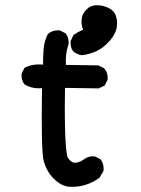

<svg xmlns="http://www.w3.org/2000/svg" viewBox="-20 -710 540 734"><path d="M243.2 3.9Q227.5 2 213.1 -5.9Q198.7 -13.7 185.3 -27.1Q171.9 -40.5 162.6 -56.9Q153.3 -73.2 147.5 -92.8Q136.7 -130.4 140.6 -373Q103.5 -369.6 75.2 -386.7L74.2 -387.2L73.7 -387.7Q60.5 -403.3 62.5 -427.2V-428.2L63 -429.2L72.8 -448.7L73.7 -450.7L75.7 -451.7Q105.5 -466.8 144.5 -462.9Q144.5 -490.7 146.5 -519Q148.4 -551.3 162.6 -579.1L163.1 -580.1L164.1 -580.6Q181.6 -595.7 207.5 -593.8H208.5L209.5 -593.3L229 -583.5L230.5 -583L231 -582Q244.1 -566.4 242.2 -541.5V-540.5L241.7 -540Q229.5 -504.4 231.9 -461.9L354.5 -460H356L356.9 -459.5L376.5 -449.7L377.4 -449.2L378.4 -448.2Q386.2 -439.5 389.4 -429Q392.6 -418.5 391.6 -406.7V-405.8L391.1 -404.8L381.3 -385.3L380.4 -383.3L378.4 -382.3L358.9 -372.6L357.9 -372.1H356.4L228.5 -374Q227.1 -291 228.3 -233.4Q229.5 -175.8 232.4 -144.3Q235.4 -112.8 239.3 -106.9Q252.9 -86.9 268.1 -87.9Q273.9 -88.4 279.1 -89.8Q284.2 -91.3 289.3 -93.8Q294.4 -96.2 299.8 -100.1Q317.4 -114.3 341.3 -112.3H342.3L343.3 -111.8L362.8 -102.1L364.3 -101.1L365.2 -100.1Q377.9 -83 376 -58.1V-56.6L375 -55.7L361.3 -32.2L360.8 -31.2L359.9 -30.3Q335.9 -12.2 306.6 -3.4Q291.5 1.5 275.9 3.2Q260.3 4.9 243.7 3.9ZM293.5 -499Q284.7 -500 276.9 -503.4Q269 -506.8 262.2 -511.7L261.7 -512.2L261.2 -512.7Q254.4 -520.5 251.7 -530.5Q249 -540.5 250 -552.2V-553.2L250.5 -554.2L260.3 -574.7L261.2 -576.2L262.2 -577.1Q270 -582.5 278.8 -587.4Q287.6 -592.3 297.9 -596.7Q290 -615.2 292 -635.3Q293.9 -659.2 314.5 -677.2Q335.4 -695.8 372.6 -687.5Q390.6 -683.1 402.6 -675.3Q414.6 -667.5 420.4 -655.8Q430.7 -633.8 426.5 -606.7Q422.4 -579.6 397.9 -552.2Q373.5 -525.4 348.1 -514.2Q322.8 -502.9 294.9 -499H293.9Z"/></svg>

Font: NaikaiFont
Style: SemiBold
Weight: 600
Version: Version 1.89